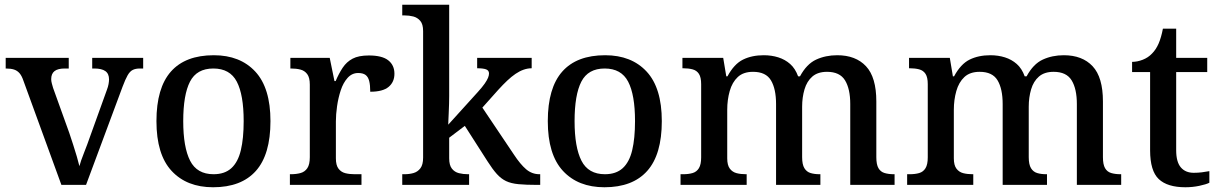

<svg xmlns="http://www.w3.org/2000/svg" viewBox="-20 -780 5144 810"><path d="M79 -439Q72 -460 62.5 -471Q53 -482 39.5 -486.5Q26 -491 4 -491V-536H270V-491H253Q224 -491 210 -480Q196 -469 196 -446Q196 -438 198.5 -428.5Q201 -419 204 -409L272 -220Q280 -196 288.5 -170Q297 -144 304 -120Q311 -96 315 -79Q320 -99 334.5 -135.5Q349 -172 360 -204L431 -401Q436 -414 438 -425.5Q440 -437 440 -445Q440 -469 424.5 -480Q409 -491 378 -491H369V-536H584V-491H570Q552 -491 540 -485Q528 -479 518.5 -462.5Q509 -446 497 -414L343 0H239Z M879 10Q768 10 704 -59Q640 -128 640 -269Q640 -409 701 -478Q762 -547 882 -547Q993 -547 1057 -478Q1121 -409 1121 -269Q1121 -128 1059.5 -59Q998 10 879 10ZM881 -45Q928 -45 956 -70.5Q984 -96 996 -146Q1008 -196 1008 -269Q1008 -380 979 -435.5Q950 -491 880 -491Q810 -491 781.5 -435.5Q753 -380 753 -269Q753 -159 782 -102Q811 -45 881 -45Z M1203 0V-45H1207Q1230 -45 1248 -50Q1266 -55 1276.5 -70.5Q1287 -86 1287 -117V-423Q1287 -453 1276 -467.5Q1265 -482 1247.5 -486.5Q1230 -491 1208 -491H1205V-536H1371L1391 -438H1396Q1409 -469 1425.5 -494Q1442 -519 1467.5 -532.5Q1493 -546 1536 -546Q1592 -546 1618 -525.5Q1644 -505 1644 -469Q1644 -434 1619.5 -413.5Q1595 -393 1542 -393Q1542 -421 1537.5 -438.5Q1533 -456 1522 -464Q1511 -472 1491 -472Q1465 -472 1446.5 -451.5Q1428 -431 1417.5 -399Q1407 -367 1402 -332Q1397 -297 1397 -268V-112Q1397 -83 1408 -68.5Q1419 -54 1436.5 -49.5Q1454 -45 1476 -45H1505V0Z M1677 0V-45H1686Q1707 -45 1724.5 -50Q1742 -55 1753.5 -70Q1765 -85 1765 -115V-649Q1765 -678 1753 -692Q1741 -706 1723.5 -710.5Q1706 -715 1686 -715H1677V-760H1875V-375Q1875 -362 1874.5 -342Q1874 -322 1873 -302.5Q1872 -283 1871.5 -269Q1871 -255 1871 -254L1996 -392Q2015 -413 2025 -427.5Q2035 -442 2039 -452Q2043 -462 2043 -470Q2043 -483 2030.5 -487.5Q2018 -492 1993 -492V-536H2223V-492Q2206 -492 2189 -486Q2172 -480 2155 -468.5Q2138 -457 2120 -440Q2102 -423 2082 -401L2015 -326L2148 -128Q2175 -87 2199.5 -66Q2224 -45 2256 -45H2259V0H2245Q2199 0 2167.5 -3Q2136 -6 2115 -16Q2094 -26 2076 -46Q2058 -66 2037 -99L1941 -249L1875 -199V-112Q1875 -83 1886.5 -68.5Q1898 -54 1916 -49.5Q1934 -45 1954 -45H1959V0Z M2530 10Q2419 10 2355 -59Q2291 -128 2291 -269Q2291 -409 2352 -478Q2413 -547 2533 -547Q2644 -547 2708 -478Q2772 -409 2772 -269Q2772 -128 2710.5 -59Q2649 10 2530 10ZM2532 -45Q2579 -45 2607 -70.5Q2635 -96 2647 -146Q2659 -196 2659 -269Q2659 -380 2630 -435.5Q2601 -491 2531 -491Q2461 -491 2432.5 -435.5Q2404 -380 2404 -269Q2404 -159 2433 -102Q2462 -45 2532 -45Z M2851 0V-45H2862Q2885 -45 2902 -50Q2919 -55 2928.5 -70.5Q2938 -86 2938 -116V-425Q2938 -454 2928.5 -468.5Q2919 -483 2901.5 -487.5Q2884 -492 2862 -492H2859V-536H3031L3044 -458H3049Q3077 -510 3114.5 -528.5Q3152 -547 3202 -547Q3235 -547 3263.5 -538Q3292 -529 3313.5 -510Q3335 -491 3347 -458H3355Q3383 -510 3423 -528.5Q3463 -547 3512 -547Q3590 -547 3633.5 -500.5Q3677 -454 3677 -352V-117Q3677 -86 3686 -70.5Q3695 -55 3712 -50Q3729 -45 3751 -45H3754V0H3567V-341Q3567 -405 3545 -441Q3523 -477 3469 -477Q3430 -477 3407 -457Q3384 -437 3374 -403Q3364 -369 3364 -330V-117Q3364 -86 3373.5 -70.5Q3383 -55 3399.5 -50Q3416 -45 3438 -45H3441V0H3254V-341Q3254 -405 3232.5 -441Q3211 -477 3157 -477Q3116 -477 3092.5 -455Q3069 -433 3058.5 -396Q3048 -359 3048 -317V-112Q3048 -83 3059 -68.5Q3070 -54 3087.5 -49.5Q3105 -45 3127 -45H3130V0Z M3807 0V-45H3818Q3841 -45 3858 -50Q3875 -55 3884.5 -70.5Q3894 -86 3894 -116V-425Q3894 -454 3884.5 -468.5Q3875 -483 3857.5 -487.5Q3840 -492 3818 -492H3815V-536H3987L4000 -458H4005Q4033 -510 4070.5 -528.5Q4108 -547 4158 -547Q4191 -547 4219.5 -538Q4248 -529 4269.5 -510Q4291 -491 4303 -458H4311Q4339 -510 4379 -528.5Q4419 -547 4468 -547Q4546 -547 4589.5 -500.5Q4633 -454 4633 -352V-117Q4633 -86 4642 -70.5Q4651 -55 4668 -50Q4685 -45 4707 -45H4710V0H4523V-341Q4523 -405 4501 -441Q4479 -477 4425 -477Q4386 -477 4363 -457Q4340 -437 4330 -403Q4320 -369 4320 -330V-117Q4320 -86 4329.5 -70.5Q4339 -55 4355.5 -50Q4372 -45 4394 -45H4397V0H4210V-341Q4210 -405 4188.5 -441Q4167 -477 4113 -477Q4072 -477 4048.5 -455Q4025 -433 4014.5 -396Q4004 -359 4004 -317V-112Q4004 -83 4015 -68.5Q4026 -54 4043.5 -49.5Q4061 -45 4083 -45H4086V0Z M4981 10Q4905 10 4868.5 -24.5Q4832 -59 4832 -146V-476H4756V-519Q4778 -519 4801 -528Q4824 -537 4840 -554Q4857 -571 4868 -596.5Q4879 -622 4886 -659H4942V-536H5073V-476H4942V-146Q4942 -97 4961.5 -74Q4981 -51 5016 -51Q5034 -51 5050 -53Q5066 -55 5082 -58V-9Q5068 -2 5039.5 4Q5011 10 4981 10Z"/></svg>

Font: Noto Serif Hebrew Medium
Style: Regular
Weight: 500
Version: Version 2.003